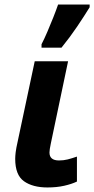

<svg xmlns="http://www.w3.org/2000/svg" viewBox="-20 -816 415 846"><path d="M189 10Q124 10 85.5 -17.5Q47 -45 47 -116Q47 -128 49 -145Q51 -162 58 -193L133 -546H280L204 -184Q198 -156 198 -144Q198 -109 240 -109Q260 -109 278 -113.5Q296 -118 319 -126V-16Q296 -5 263 2.5Q230 10 189 10ZM163 -606V-621Q175 -644 188.5 -675.5Q202 -707 214.5 -738.5Q227 -770 236 -796H375V-784Q351 -745 320 -699Q289 -653 251 -606Z"/></svg>

Font: BC Sans
Style: Bold Italic
Weight: 700
Italic angle: -12°
Designer: Monotype Design Team
Province of B.C.
Foundry: Monotype Imaging Inc.
Version: Version 2.000;GOOG;noto-source:20170915:90ef993387c0